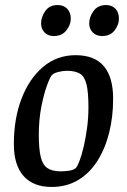

<svg xmlns="http://www.w3.org/2000/svg" viewBox="-20 -732 504 762"><path d="M185 10Q112 10 73.5 -33.5Q35 -77 35 -160Q35 -261 65.5 -340.5Q96 -420 151 -466.5Q206 -513 280 -513Q355 -513 392 -469.5Q429 -426 429 -340Q429 -268 413 -204.5Q397 -141 366 -92.5Q335 -44 289.5 -17Q244 10 185 10ZM221 -52Q238 -52 254.5 -54.5Q271 -57 281 -65Q288 -73 296.5 -96Q305 -119 312.5 -151.5Q320 -184 325.5 -224Q331 -264 331 -307Q331 -365 323.5 -396.5Q316 -428 297.5 -439.5Q279 -451 245 -451Q229 -451 211.5 -446.5Q194 -442 186 -434Q179 -427 166.5 -393Q154 -359 144 -308Q134 -257 134 -197Q134 -142 141.5 -110Q149 -78 168 -65Q187 -52 221 -52ZM385 -589Q362 -589 348 -603.5Q334 -618 334 -639Q334 -664 351 -688Q368 -712 401 -712Q424 -712 438 -697.5Q452 -683 452 -658Q452 -634 435 -611.5Q418 -589 385 -589ZM193 -589Q170 -589 156.5 -603.5Q143 -618 143 -639Q143 -664 159.5 -688Q176 -712 209 -712Q232 -712 246.5 -697.5Q261 -683 261 -658Q261 -634 243.5 -611.5Q226 -589 193 -589Z"/></svg>

Font: Faustina Medium
Style: Italic
Weight: 500
Italic angle: -8°
Designer: Alfonso Garcia
Foundry: http://www.omnibus-type.com
Version: Version 1.200